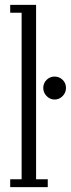

<svg xmlns="http://www.w3.org/2000/svg" viewBox="-20 -770 292 790"><path d="M22 0V-32.5H69V-717.5H22V-750H128.5V-32.5H176.5V0ZM204.5 -360.5Q185.5 -360.5 171.8 -374.8Q158 -389 158 -408Q158 -428 171.8 -441.5Q185.5 -455 204.5 -455Q224 -455 237.8 -441.5Q251.5 -428 251.5 -408Q251.5 -389 237.8 -374.8Q224 -360.5 204.5 -360.5Z"/></svg>

Font: Imbue 10pt Light
Style: Regular
Weight: 300
Designer: Tyler Finck
Foundry: Etcetera Type Company
Version: Version 1.102; ttfautohint (v1.8.3)